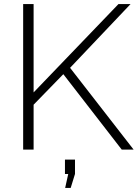

<svg xmlns="http://www.w3.org/2000/svg" viewBox="-20 -730 675 937"><path d="M325 187H298L313 119H297V49H346V119ZM144 0H93V-710H144V-279L558 -710H617L322 -399L632 0H574L289 -368L144 -219Z"/></svg>

Font: Raleway
Style: Light
Weight: 300
Designer: Matt McInerney, Pablo Impallari, Rodrigo Fuenzalida
Foundry: Matt McInerney, Pablo Impallari, Rodrigo Fuenzalida
Version: Version 3.000